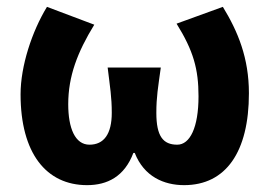

<svg xmlns="http://www.w3.org/2000/svg" viewBox="-20 -528 786 560"><path d="M40 -253C40 -81 115 12 234 12C293 12 343 -13 369 -82H373C400 -13 458 12 517 12C639 12 706 -85 706 -256C706 -359 674 -436 630 -508L495 -459C544 -380 559 -327 559 -247C559 -156 534 -106 497 -106C456 -106 436 -130 436 -199C436 -245 441 -273 449 -331H294C301 -273 306 -245 306 -199C306 -137 283 -106 241 -106C199 -106 179 -154 179 -224C179 -306 206 -376 255 -456L117 -508C73 -436 40 -335 40 -253Z"/></svg>

Font: Cambridge Sans Bold
Style: Regular
Weight: 700
Version: Version 2.020;PS 002.020;hotconv 1.0.88;makeotf.lib2.5.64775